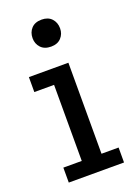

<svg xmlns="http://www.w3.org/2000/svg" viewBox="-116 -624 487 676"><g transform="rotate(-20 127.5 -286.0)"><path d="M22 0V-56H91V-341H17V-397H165V-56H229V0ZM128 -471Q103 -471 89.5 -485.5Q76 -500 76 -521Q76 -543 89.5 -557.5Q103 -572 128 -572Q152 -572 165.5 -557.5Q179 -543 179 -521Q179 -500 165.5 -485.5Q152 -471 128 -471Z"/></g></svg>

Font: Rokkitt SemiBold
Style: Regular
Weight: 400
Version: Version 3.103